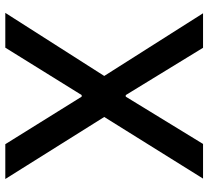

<svg xmlns="http://www.w3.org/2000/svg" viewBox="-50 -716 767 706"><g transform="rotate(90 333.0 -363.5)"><path d="M156.2 -727.1 330.1 -442.9H335.9L509.8 -727.1H637.2L410.6 -363.8L638.7 0H510.7L335.9 -280.8H330.1L155.8 0H27.8L259.8 -363.8L29.3 -727.1Z"/></g></svg>

Font: Interop Med
Style: Regular
Weight: 500
Designer: Rasmus Andersson, Google, Jang Haemin
Foundry: jhaemin
Version: Version 1.007